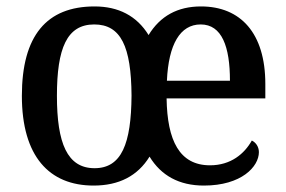

<svg xmlns="http://www.w3.org/2000/svg" viewBox="-20 -567 888 597"><path d="M271 10C350 10 408 -20 445 -80C481 -21 537 10 614 10C731 10 785 -49 785 -94C785 -112 774 -125 763 -130C740 -89 698 -53 633 -53C538 -53 500 -130 498 -261H805V-306C805 -464 728 -547 605 -547C532 -547 478 -517 442 -458C405 -518 348 -547 274 -547C125 -547 48 -456 48 -269C48 -81 133 10 271 10ZM274 -44C189 -44 157 -122 157 -269C157 -417 188 -491 273 -491C356 -491 388 -422 389 -270C388 -120 358 -44 274 -44ZM695 -316H499C504 -429 540 -491 604 -491C670 -491 695 -422 695 -316Z"/></svg>

Font: Noto Serif Ethiopic SemiCondensed Medium
Style: Regular
Weight: 500
Width: 4
Designer: Monotype Design Team
Foundry: Monotype Imaging Inc.
Version: Version 2.102